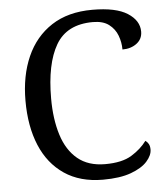

<svg xmlns="http://www.w3.org/2000/svg" viewBox="-52 -771 719 828"><g transform="rotate(-5 307.0 -357.0)"><path d="M361 10Q262 10 194 -36Q126 -82 91.5 -164.5Q57 -247 57 -358Q57 -466 93.5 -548.5Q130 -631 201.5 -677.5Q273 -724 378 -724Q480 -724 530 -692Q580 -660 580 -612Q580 -580 555 -561Q530 -542 493 -542Q493 -573 482 -602.5Q471 -632 445.5 -651.5Q420 -671 376 -671Q263 -671 215.5 -589.5Q168 -508 168 -358Q168 -269 189.5 -200.5Q211 -132 257 -94Q303 -56 376 -56Q449 -56 490.5 -81.5Q532 -107 557 -141Q565 -136 570.5 -126.5Q576 -117 576 -102Q576 -77 553 -51Q530 -25 482.5 -7.5Q435 10 361 10Z"/></g></svg>

Font: Noto Serif Dives Akuru
Style: Regular
Weight: 400
Designer: Fernando Caro
Foundry: Fernando Caro
Version: Version 2.000; ttfautohint (v1.8.4.7-5d5b)